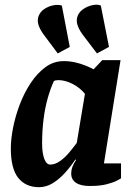

<svg xmlns="http://www.w3.org/2000/svg" viewBox="-20 -767 562 798"><path d="M220 -545 170 -612Q150 -637 142 -657.5Q134 -678 139 -696Q145 -716 162 -728Q179 -740 199.5 -744.5Q220 -749 237 -744L270 -572ZM383 -545 332 -612Q312 -637 304 -657.5Q296 -678 301 -696Q307 -716 325 -728.5Q343 -741 364 -745.5Q385 -750 399 -744L433 -572ZM142 11Q87 11 56 -27.5Q25 -66 25 -150Q25 -189 34.5 -237Q44 -285 62.5 -333.5Q81 -382 108 -422.5Q135 -463 169 -488Q203 -513 245 -513Q269 -513 291.5 -508Q314 -503 334 -495Q354 -487 369 -479L405 -517H481L412 -88H483V-26Q481 -24 465.5 -16Q450 -8 422.5 -1Q395 6 353 6Q315 6 295.5 -7.5Q276 -21 276 -45Q276 -60 281 -73.5Q286 -87 296 -102L293 -104Q274 -75 250 -48.5Q226 -22 199 -5.5Q172 11 142 11ZM189 -83Q209 -83 229.5 -97.5Q250 -112 267.5 -133Q285 -154 299 -173L333 -377Q313 -402 282 -418Q251 -434 223 -434Q216 -434 211.5 -433Q207 -432 204 -430Q190 -400 178.5 -359.5Q167 -319 161 -271Q155 -223 155 -171Q155 -131 164 -107Q173 -83 189 -83Z"/></svg>

Font: Faustina
Style: Bold Italic
Weight: 700
Italic angle: -8°
Designer: Alfonso Garcia
Foundry: http://www.omnibus-type.com
Version: Version 1.200